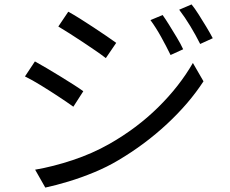

<svg xmlns="http://www.w3.org/2000/svg" viewBox="-20 -814 1040 869"><path d="M716 -746Q729 -728 746 -700.5Q763 -673 780.5 -644Q798 -615 809 -591L752 -565Q733 -604 709.5 -646.5Q686 -689 661 -723ZM847 -794Q861 -777 878.5 -749.5Q896 -722 913.5 -693Q931 -664 943 -641L886 -615Q866 -655 841.5 -695.5Q817 -736 791 -770ZM289 -761Q311 -749 341.5 -730Q372 -711 403.5 -690Q435 -669 462.5 -650.5Q490 -632 506 -620L459 -551Q441 -565 413.5 -584Q386 -603 355 -623.5Q324 -644 295 -662.5Q266 -681 244 -694ZM139 -46Q221 -60 309.5 -89.5Q398 -119 474 -162Q599 -233 695.5 -328Q792 -423 853 -529L901 -446Q836 -346 736 -253Q636 -160 516 -89Q466 -59 407 -34.5Q348 -10 290 7.5Q232 25 185 35ZM138 -536Q160 -524 190.5 -506Q221 -488 253.5 -468Q286 -448 313.5 -430.5Q341 -413 357 -401L312 -331Q287 -349 247 -375.5Q207 -402 165.5 -427.5Q124 -453 93 -468Z"/></svg>

Font: Chiron Sans HK TT
Style: Regular
Weight: 400
Designer: Ryoko NISHIZUKA 西塚涼子 (kana, bopomofo & ideographs); Paul D. Hunt (Latin, Greek & Cyrillic); Sandoll Communications 산돌커뮤니
Foundry: Adobe
Version: Version 2.022;hotconv 1.0.109;makeotfexe 2.5.65596